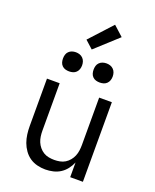

<svg xmlns="http://www.w3.org/2000/svg" viewBox="-175 -1073 951 1179"><g transform="rotate(20 300.0 -483.0)"><path d="M268 8Q242 8 215.5 1.5Q189 -5 167 -20Q145 -35 129 -57.5Q113 -80 104 -105Q95 -130 91.5 -156.5Q88 -183 88 -210V-520H171V-210Q171 -192 173.5 -173.5Q176 -155 183 -138Q190 -121 202 -106.5Q214 -92 229.5 -82.5Q245 -73 263.5 -69.5Q282 -66 300 -66Q318 -66 336.5 -69.5Q355 -73 370.5 -82.5Q386 -92 398 -106.5Q410 -121 417 -138Q424 -155 426.5 -173.5Q429 -192 429 -210V-520H512V0H429V-96Q419 -72 403 -51.5Q387 -31 366 -17.5Q345 -4 319.5 2Q294 8 268 8ZM400 -608Q387 -608 375 -611.5Q363 -615 354 -624Q345 -633 341.5 -645Q338 -657 338 -670Q338 -683 341.5 -695Q345 -707 354 -716Q363 -725 375 -729Q387 -733 400 -733Q413 -733 425 -729Q437 -725 446 -716Q455 -707 459 -695Q463 -683 463 -670Q463 -657 459 -645Q455 -633 446 -624Q437 -615 425 -611.5Q413 -608 400 -608ZM200 -608Q187 -608 175 -611.5Q163 -615 154 -624Q145 -633 141.5 -645Q138 -657 138 -670Q138 -683 141.5 -695Q145 -707 154 -716Q163 -725 175 -729Q187 -733 200 -733Q213 -733 225 -729Q237 -725 246 -716Q255 -707 259 -695Q263 -683 263 -670Q263 -657 259 -645Q255 -633 246 -624Q237 -615 225 -611.5Q213 -608 200 -608ZM285 -782 234 -828 368 -974 432 -916Z"/></g></svg>

Font: Zed Mono Extended
Style: Regular
Weight: 400
Width: 7
Monospace: yes
Designer: Belleve Invis
Foundry: Belleve Invis
Version: Version 1.0.0; ttfautohint (v1.8.4)